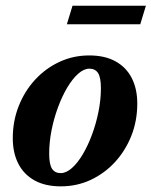

<svg xmlns="http://www.w3.org/2000/svg" viewBox="-20 -640 531 673"><path d="M292.7 -445.7Q347.6 -445.7 385.1 -424.9Q422.6 -404.1 441.9 -366.2Q461.2 -328.4 461.2 -277Q461.2 -216.6 440.4 -164Q419.5 -111.4 382.7 -71.5Q345.8 -31.7 297.4 -9.2Q249 13.2 193.4 13.2Q138.6 13.2 101.1 -7.6Q63.5 -28.4 44.2 -66.3Q24.8 -104.3 24.8 -155.4Q24.8 -215.9 45.7 -268.5Q66.5 -321.1 103.3 -360.9Q140.2 -400.8 188.6 -423.2Q237 -445.7 292.7 -445.7ZM192.8 -33.2Q212.1 -33.2 232.1 -51Q252.1 -68.8 270.3 -99.4Q288.4 -129.9 302.7 -168.6Q317 -207.2 325.3 -249Q333.7 -290.8 333.7 -330.7Q333.7 -368.8 323.6 -384.1Q313.6 -399.3 293.3 -399.3Q273.9 -399.3 253.9 -381.4Q233.9 -363.6 215.7 -333.1Q197.6 -302.5 183.3 -263.9Q169 -225.3 160.7 -183.5Q152.4 -141.7 152.4 -101.7Q152.4 -63.8 162.4 -48.5Q172.4 -33.2 192.8 -33.2ZM214.4 -555 234.2 -620H491.4L471.7 -555Z"/></svg>

Font: Newsreader Text
Style: Italic
Weight: 400
Italic angle: -17°
Designer: Hugues Gentile
Foundry: Production Type
Version: Version 1.001